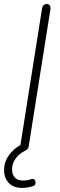

<svg xmlns="http://www.w3.org/2000/svg" viewBox="-39 -731 293 941"><path d="M70 190Q27 190 4 165.5Q-19 141 -19 103Q-19 63 4.5 30Q28 -3 66 -23L62 -4Q61 -9 60.5 -12.5Q60 -16 61 -19L167 -689Q169 -700 174.5 -705.5Q180 -711 190 -711Q200 -711 205 -704.5Q210 -698 208 -685L102 -16Q101 -8 97.5 -2.5Q94 3 87 6Q53 23 36.5 47.5Q20 72 20 99Q20 124 33.5 139Q47 154 75 154Q84 154 93.5 152.5Q103 151 114 147Q123 144 128 147.5Q133 151 134.5 158Q136 165 134 171.5Q132 178 126 180Q113 185 97 187.5Q81 190 70 190Z"/></svg>

Font: Nunito ExtraLight ExtraLight
Style: Italic
Weight: 250
Italic angle: -9°
Version: Version 3.602